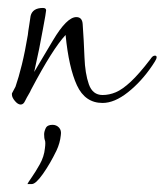

<svg xmlns="http://www.w3.org/2000/svg" viewBox="-20 -254 414 483"><path d="M32 9Q25 9 17.5 0Q10 -9 10 -16V-19L19 -36Q27 -59 35 -91.5Q43 -124 50 -166Q51 -176 53 -187.5Q55 -199 57 -214Q62 -234 88 -234Q96 -234 96 -228Q96 -226 94 -214Q92 -202 88 -181Q84 -158 78.5 -131Q73 -104 66 -73L113 -152Q148 -211 172 -211Q187 -211 188 -193Q191 -151 192.5 -110Q194 -69 203.5 -42Q213 -15 238 -15Q255 -15 271.5 -22Q288 -29 309 -48.5Q330 -68 359 -106Q360 -108 363 -111Q366 -114 370 -114Q374 -114 374 -110Q374 -106 369.5 -99Q365 -92 363 -89Q336 -49 302 -22Q268 5 238 5Q194 5 173.5 -39.5Q153 -84 145 -166Q129 -149 107.5 -115Q86 -81 58 -28Q56 -23 52 -16.5Q48 -10 43 0Q39 9 32 9ZM112 60Q122 60 128.5 67Q135 74 133 86Q131 106 122 125Q106 158 88 183.5Q70 209 60 209H49Q50 206 59.5 192.5Q69 179 80 159.5Q91 140 93 119Q95 104 93 99Q91 94 91 84Q91 77 95 68.5Q99 60 112 60Z"/></svg>

Font: Lavishly Yours
Style: Regular
Weight: 400
Designer: Robert E. Leuschke
Foundry: Robert E. Leuschke
Version: Version 1.010; ttfautohint (v1.8.3)